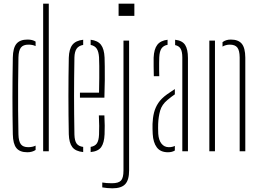

<svg xmlns="http://www.w3.org/2000/svg" viewBox="-20 -820 1407 1041"><path d="M49.5 -92Q48.5 -143 48 -193Q47.5 -243 47.5 -293.5Q47.5 -344 48 -397.2Q48.5 -450.5 49.5 -508Q50.5 -560.5 69.5 -583Q88.5 -605.5 129 -605.5Q143 -605.5 153.8 -602.8Q164.5 -600 173 -594.5V-570Q157.5 -578 134 -578Q106 -578 93.5 -562.2Q81 -546.5 80 -509Q78.5 -430 78.2 -360.2Q78 -290.5 78.2 -224.8Q78.5 -159 80 -91Q81 -54 93 -38Q105 -22 133 -22Q156.5 -22 173 -30.5V-7Q164.5 -1 153.2 2.2Q142 5.5 128 5.5Q87.5 5.5 69 -17.2Q50.5 -40 49.5 -92ZM214 0V-800H244.5V0Z M353 -92Q352 -142.5 351.5 -194.8Q351 -247 351 -299.5Q351 -352 351.5 -404.2Q352 -456.5 353 -507Q354.5 -554 372.5 -577Q390.5 -600 431 -604.5V-576.5Q406.5 -572 395.5 -556Q384.5 -540 383.5 -509Q382.5 -448 382 -397.8Q381.5 -347.5 381.5 -300.5Q381.5 -253.5 382 -202.8Q382.5 -152 383.5 -90.5Q384.5 -56.5 395.5 -41.5Q406.5 -26.5 431 -23.5V4.5Q389.5 0.5 372 -22.5Q354.5 -45.5 353 -92ZM471.5 4.5V-23.5Q495 -27.5 505.2 -42.5Q515.5 -57.5 517 -90.5Q518 -112 517.8 -137.5Q517.5 -163 516 -194.5H546Q547.5 -164.5 547.8 -139Q548 -113.5 547 -92Q545 -45.5 528.8 -22.5Q512.5 0.5 471.5 4.5ZM413.5 -290.5V-317.5H517Q518 -359.5 518.2 -396.8Q518.5 -434 518.2 -462.8Q518 -491.5 517 -509Q515 -540 504.5 -556Q494 -572 471.5 -576.5V-604.5Q510 -600 527.5 -577.2Q545 -554.5 547 -507.5Q547.5 -490.5 548 -459.8Q548.5 -429 548.2 -386.2Q548 -343.5 546 -290.5Z M623 -734V-800H708.5V-734ZM589 201Q577.5 201 561.2 199.5Q545 198 534.5 196V169.5Q545 171.5 558.2 172.5Q571.5 173.5 587 173.5Q622.5 173.5 636 159Q649.5 144.5 649.5 105V-600H680V104Q680 155.5 659.2 178.2Q638.5 201 589 201Z M808 -93.5Q807.5 -108 807 -121Q806.5 -134 807 -148Q808 -180.5 815 -208.8Q822 -237 838.2 -261.5Q854.5 -286 885 -308Q895 -315 905.8 -322.2Q916.5 -329.5 928 -337V-308.5Q919 -302.5 909.2 -295Q899.5 -287.5 888 -278Q857.5 -253 848.2 -219.8Q839 -186.5 837.5 -148Q837 -140 837.2 -125Q837.5 -110 838 -94.5Q840.5 -59.5 855.8 -40.8Q871 -22 895.5 -22Q914.5 -22 928 -29V-4Q913 5.5 890.5 5.5Q850 5.5 830.2 -21Q810.5 -47.5 808 -93.5ZM814 -407Q813.5 -432 813 -459.2Q812.5 -486.5 813 -507.5Q815 -554 832.8 -577Q850.5 -600 888.5 -604.5V-577Q867.5 -573.5 856.2 -558.2Q845 -543 843.5 -509Q843 -495.5 842.8 -478.2Q842.5 -461 842.8 -442.5Q843 -424 843.5 -407ZM968.5 0V-508.5Q968.5 -539 959.8 -555Q951 -571 929.5 -575.5V-604.5Q968.5 -600 983.8 -576.2Q999 -552.5 999 -505.5V0Z M1115 0V-600H1145.5V0ZM1279.5 0V-509Q1279 -546.5 1266.8 -562.2Q1254.5 -578 1226 -578Q1215 -578 1205 -575.2Q1195 -572.5 1186.5 -567.5V-591.5Q1195.5 -598.5 1206.8 -602Q1218 -605.5 1231.5 -605.5Q1272 -605.5 1290.8 -583Q1309.5 -560.5 1310 -508V0Z"/></svg>

Font: Big Shoulders Stencil Display ExtraLight
Style: Regular
Weight: 250
Designer: Patric King
Foundry: XO Type Co
Version: Version 2.001